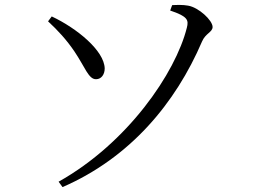

<svg xmlns="http://www.w3.org/2000/svg" viewBox="-20 -733 1040 783"><path d="M219 8 235 30C511 -90 696 -312 804 -564C818 -597 847 -602 847 -623C847 -650 790 -703 747 -710C725 -714 701 -713 682 -712L674 -690C746 -666 750 -651 742 -620C696 -436 501 -150 219 8ZM372 -410C393 -410 407 -429 407 -454C405 -527 293 -618 191 -666L176 -646C216 -609 251 -571 283 -524C327 -459 341 -409 372 -410Z"/></svg>

Font: Source Han Serif CN
Style: Regular
Weight: 400
Designer: Ryoko NISHIZUKA 西塚涼子 (kana & ideographs); Frank Grießhammer (Latin, Greek & Cyrillic); Wenlong ZHANG 张文龙 (bopomofo); San
Foundry: Adobe
Version: Version 2.003;hotconv 1.1.1;makeotfexe 2.6.0